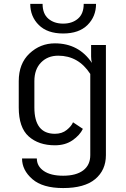

<svg xmlns="http://www.w3.org/2000/svg" viewBox="-20 -728 640 973"><path d="M133.3 -708.3H195.8Q195.8 -658.3 225 -633.3Q254.2 -608.3 300 -608.3Q345.8 -608.3 375 -633.3Q404.2 -658.3 404.2 -708.3H466.7Q466.7 -644.2 423.3 -601.2Q380 -558.3 300 -558.3Q220 -558.3 176.7 -601.2Q133.3 -644.2 133.3 -708.3ZM154.2 -316.7V-183.3Q154.2 -50 258.3 -50Q294.2 -50 318.3 -69.6Q342.5 -89.2 350 -108.3L400 -75Q384.2 -42.5 347.5 -17.1Q310.8 8.3 258.3 8.3Q175.8 8.3 125.4 -36.7Q75 -81.7 75 -183.3V-316.7Q75 -405.8 129.6 -457.1Q184.2 -508.3 258.3 -508.3Q379.2 -508.3 445.8 -409.2Q441.7 -424.2 441.7 -441.7V-500H516.7V58.3Q516.7 134.2 462.5 179.6Q408.3 225 300 225Q195.8 225 143.8 179.6Q91.7 134.2 91.7 75H166.7Q166.7 114.2 201.7 138.3Q236.7 162.5 300 162.5Q365.8 162.5 401.7 135.4Q437.5 108.3 437.5 58.3V-353.3Q377.5 -445.8 275 -445.8Q221.7 -445.8 187.9 -411.2Q154.2 -376.7 154.2 -316.7Z"/></svg>

Font: BoonBaan
Style: Regular
Weight: 400
Designer: Sungsit Sawaiwan
Foundry: FontUni
Version: Version 2.0